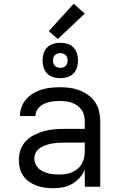

<svg xmlns="http://www.w3.org/2000/svg" viewBox="-20 -991 640 1019"><path d="M263 8Q241 8 218.5 5Q196 2 175 -5.5Q154 -13 135.5 -26Q117 -39 104 -57Q91 -75 85.5 -97Q80 -119 80 -142Q80 -169 89 -195.5Q98 -222 117 -242Q136 -262 161 -274.5Q186 -287 212.5 -294.5Q239 -302 266.5 -304.5Q294 -307 321 -307H430V-347Q430 -363 426 -379Q422 -395 413 -408Q404 -421 390.5 -430.5Q377 -440 362 -445.5Q347 -451 331 -453Q315 -455 299 -455Q285 -455 270.5 -454Q256 -453 242.5 -449.5Q229 -446 215.5 -440.5Q202 -435 191.5 -425.5Q181 -416 174.5 -403Q168 -390 168 -376V-375H86V-377Q86 -401 95 -424.5Q104 -448 120 -466Q136 -484 157.5 -496.5Q179 -509 202.5 -516Q226 -523 250 -525.5Q274 -528 299 -528Q325 -528 351.5 -524.5Q378 -521 402.5 -511.5Q427 -502 449 -486Q471 -470 485.5 -448Q500 -426 506 -399.5Q512 -373 512 -347V0H430V-91Q420 -67 402.5 -47.5Q385 -28 362.5 -15Q340 -2 314.5 3Q289 8 263 8ZM295 -65Q313 -65 330 -67.5Q347 -70 363 -77Q379 -84 392.5 -95.5Q406 -107 414.5 -122Q423 -137 426.5 -154.5Q430 -172 430 -189V-234H321Q305 -234 288 -233Q271 -232 254.5 -229Q238 -226 222.5 -220.5Q207 -215 193 -206Q179 -197 170.5 -182Q162 -167 162 -150Q162 -135 168 -121.5Q174 -108 184.5 -97.5Q195 -87 208.5 -81Q222 -75 236.5 -71Q251 -67 265.5 -66Q280 -65 295 -65ZM300 -576Q281 -576 262.5 -581.5Q244 -587 230.5 -600.5Q217 -614 211.5 -632.5Q206 -651 206 -670Q206 -689 211.5 -707.5Q217 -726 230.5 -739.5Q244 -753 262.5 -758.5Q281 -764 300 -764Q319 -764 337.5 -758.5Q356 -753 369.5 -739.5Q383 -726 388.5 -707.5Q394 -689 394 -670Q394 -651 388.5 -632.5Q383 -614 369.5 -600.5Q356 -587 337.5 -581.5Q319 -576 300 -576ZM300 -631Q308 -631 315.5 -633.5Q323 -636 328.5 -641.5Q334 -647 336.5 -654.5Q339 -662 339 -670Q339 -678 336.5 -685.5Q334 -693 328.5 -698.5Q323 -704 315.5 -706.5Q308 -709 300 -709Q292 -709 284.5 -706.5Q277 -704 271.5 -698.5Q266 -693 263.5 -685.5Q261 -678 261 -670Q261 -662 263.5 -654.5Q266 -647 271.5 -641.5Q277 -636 284.5 -633.5Q292 -631 300 -631ZM287 -784 239 -826 371 -971 430 -919Z"/></svg>

Font: Iosevka Extended
Style: Regular
Weight: 400
Width: 7
Monospace: yes
Designer: Belleve Invis
Foundry: Belleve Invis
Version: Version 32.5.0; ttfautohint (v1.8.4)